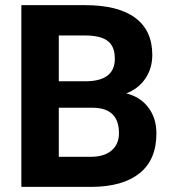

<svg xmlns="http://www.w3.org/2000/svg" viewBox="-20 -731 678 751"><path d="M63.5 0V-710.9H312.5Q441.9 -710.9 508.8 -661.4Q575.7 -611.8 575.7 -516.1Q575.7 -463.9 548.8 -424.1Q522 -384.3 474.1 -365.7Q528.8 -352.1 560.3 -310.5Q591.8 -269 591.8 -209Q591.8 -106.4 526.4 -53.7Q460.9 -1 339.8 0ZM210 -309.6V-117.7H335.4Q387.2 -117.7 416.3 -142.3Q445.3 -167 445.3 -210.4Q445.3 -308.1 344.2 -309.6ZM210 -413.1H318.4Q429.2 -415 429.2 -501.5Q429.2 -549.8 401.1 -571Q373 -592.3 312.5 -592.3H210Z"/></svg>

Font: SteelSelectRoboto
Style: Roboto-Bold
Weight: 700
Designer: Google
Version: Version 2.137; 2017